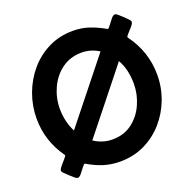

<svg xmlns="http://www.w3.org/2000/svg" viewBox="-125 -825 975 965"><g transform="rotate(-20 362.5 -343.0)"><path d="M585.9 -697.3Q592.8 -697.3 600.1 -690.9Q611.8 -681.2 623.5 -669.9Q635.3 -658.7 646 -647.5Q648.9 -644.5 651.4 -641.1Q653.8 -637.7 653.8 -633.3Q653.8 -625 642.3 -611.3Q630.9 -597.7 619.1 -585.4Q607.4 -573.2 607.4 -568.4Q607.4 -565.9 608.9 -564.5Q683.6 -462.9 683.6 -339.8Q683.6 -272 659.9 -209.5Q636.2 -147 593 -98.1Q549.8 -49.3 490.7 -21Q431.6 7.3 360.4 7.3Q313.5 7.3 272.5 -5.6Q231.4 -18.6 191.4 -42.5Q188.5 -43.9 187.5 -43.9Q183.1 -43.9 173.1 -30.3Q163.1 -16.6 151.9 -2.7Q140.6 11.2 131.8 11.2Q125.5 11.2 118.2 4.9Q106 -4.9 94.2 -16.1Q82.5 -27.3 71.3 -38.1Q68.4 -41 65.9 -44.4Q63.5 -47.9 63.5 -52.2Q63.5 -59.6 75.2 -73.5Q86.9 -87.4 98.4 -100.3Q109.9 -113.3 109.9 -117.2Q109.9 -119.1 108.4 -120.6Q38.1 -219.2 38.1 -338.9Q38.1 -406.7 61.3 -470Q84.5 -533.2 127 -583.3Q169.4 -633.3 228.5 -662.6Q287.6 -691.9 359.4 -691.9Q406.2 -691.9 445.8 -678.5Q485.4 -665 525.4 -642.1Q528.3 -640.6 529.3 -640.6Q533.7 -640.6 543.9 -654.8Q554.2 -668.9 565.7 -683.1Q577.1 -697.3 585.9 -697.3ZM164.6 -345.7Q164.6 -312.5 171.9 -280.5Q179.2 -248.5 194.3 -219.2Q259.8 -300.8 325 -383.1Q390.1 -465.3 455.6 -546.9Q413.1 -574.2 363.3 -574.2Q301.8 -574.2 257.1 -541Q212.4 -507.8 188.5 -455.3Q164.6 -402.8 164.6 -345.7ZM263.7 -140.6Q310.1 -110.4 361.8 -110.4Q423.3 -110.4 467.3 -143.6Q511.2 -176.8 534.4 -229Q557.6 -281.2 557.6 -337.9Q557.6 -372.6 550.3 -406Q543 -439.5 525.9 -469.7Q460.4 -387.7 395 -305.2Q329.6 -222.7 263.7 -140.6Z"/></g></svg>

Font: Belanosima
Style: Regular
Weight: 400
Designer: The DocRepair Project, Santiago Orozco
Foundry: Google
Version: Version 2.000